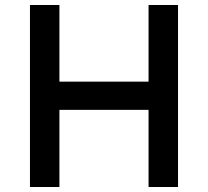

<svg xmlns="http://www.w3.org/2000/svg" viewBox="-20 -749 833 769"><path d="M693 -729V0H575V-309H218V0H100V-729H218V-422H575V-729Z"/></svg>

Font: Reem Kufi Fun Medium
Style: Regular
Weight: 500
Designer: Khaled Hosny
Version: Version 1.005